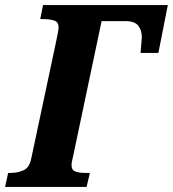

<svg xmlns="http://www.w3.org/2000/svg" viewBox="-41 -734 679 754"><path d="M-21 0 -9 -55H2Q29 -55 52 -65.5Q75 -76 82 -113L178 -564Q181 -580 185 -598.5Q189 -617 189 -627Q189 -648 171.5 -653.5Q154 -659 128 -659H117L128 -714H618L581 -526H511Q512 -543 514 -562.5Q516 -582 516 -588Q516 -615 502 -633Q488 -651 453 -651H358L246 -120Q243 -107 241.5 -100Q240 -93 240 -85Q240 -66 255 -60.5Q270 -55 292 -55H312L299 0Z"/></svg>

Font: Noto Serif Condensed ExtraBold
Style: Italic
Weight: 800
Width: 3
Italic angle: -12°
Designer: Monotype Design Team
Foundry: Monotype Imaging Inc.
Version: Version 2.014; ttfautohint (v1.8.4.7-5d5b)